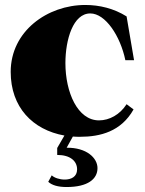

<svg xmlns="http://www.w3.org/2000/svg" viewBox="-20 -535 585 772"><path d="M302 15C383 15 467 -6 517 -95L489 -116C462 -74 420 -51 378 -51C292 -51 243 -164 243 -281C243 -376 274 -481 343 -481C404 -481 464 -390 484 -293H519L489 -469C438 -501 380 -515 323 -515C171 -515 23 -410 23 -246C23 -104 111 -13 239 10L210 60V88C263 88 290 113 290 146C290 176 266 187 240 187C220 187 198 180 188 170L174 196C189 210 214 217 248 217C333 217 372 185 372 141C372 100 328 58 248 59L273 14C282 15 292 15 302 15Z"/></svg>

Font: Sprat Condensed Black
Style: Regular
Weight: 900
Designer: Ethan Nakache
Foundry: Collletttivo
Version: Version 2.000;Glyphs 3.2 (3217)